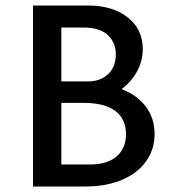

<svg xmlns="http://www.w3.org/2000/svg" viewBox="-20 -678 629 698"><path d="M542 -191Q542 -135 511 -91.5Q480 -48 423 -24Q366 0 290 0H100V-658H299Q389 -658 444 -615Q499 -572 499 -500Q499 -457 478.5 -419Q458 -381 422 -354Q478 -333 510 -290.5Q542 -248 542 -191ZM203 -578V-382H299Q345 -382 373 -408.5Q401 -435 401 -480Q401 -523 372 -550.5Q343 -578 282 -578ZM438 -191Q438 -245 399.5 -274.5Q361 -304 282 -304H203V-80H307Q370 -80 404 -109.5Q438 -139 438 -191Z"/></svg>

Font: Ysabeau Infant Semibold
Style: Regular
Weight: 600
Designer: Christian Thalmann (Catharsis Fonts)
Version: Version 0.003